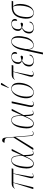

<svg xmlns="http://www.w3.org/2000/svg" viewBox="1816 -2662 1084 4757"><g transform="rotate(-90 2358.5 -283.0)"><path d="M52 0 208 -495H178Q145 -495 126 -491.5Q107 -488 93.5 -479Q80 -470 64 -454L60 -457Q77 -482 93 -499.5Q109 -517 133.5 -526.5Q158 -536 198 -536H568L554 -495H441L366 -84Q357 -36 363 -20.5Q369 -5 390 -5Q401 -5 415 -12.5Q429 -20 442 -30L446 -23Q408 6 373 6Q328 6 322.5 -23.5Q317 -53 330 -98L433 -495H216L97 0Z M677 10Q639 10 609.5 -15.5Q580 -41 568.5 -100.5Q557 -160 571 -261Q590 -397 641 -471.5Q692 -546 769 -546Q832 -546 860 -487.5Q888 -429 888 -289H891L1000 -536H1048L894 -243Q897 -165 901 -117.5Q905 -70 911 -46Q917 -22 926.5 -13.5Q936 -5 951 -5Q963 -5 977.5 -11.5Q992 -18 1002 -25L1005 -17Q992 -8 975.5 -1Q959 6 940 6Q920 6 906.5 -1Q893 -8 885 -28.5Q877 -49 872.5 -89Q868 -129 866 -196H864Q840 -141 814 -94Q788 -47 755.5 -18.5Q723 10 677 10ZM682 -4Q725 -4 757 -39Q789 -74 816.5 -132.5Q844 -191 874 -262Q876 -366 864.5 -426Q853 -486 829 -511Q805 -536 770 -536Q707 -536 669.5 -467.5Q632 -399 614 -270Q577 -4 682 -4Z M1019 0 1334 -497 1325 -615Q1323 -657 1312.5 -678.5Q1302 -700 1275.5 -707Q1249 -714 1200 -713Q1205 -738 1220.5 -755Q1236 -772 1263 -772Q1297 -772 1313 -746Q1329 -720 1334 -643L1378 -100Q1382 -47 1394 -26Q1406 -5 1433 -5Q1448 -5 1463.5 -12Q1479 -19 1488 -25L1491 -17Q1476 -6 1460 0Q1444 6 1427 6Q1394 6 1381.5 -14Q1369 -34 1366 -89L1339 -434H1336L1070 0Z M1670 10Q1632 10 1602.5 -15.5Q1573 -41 1561.5 -100.5Q1550 -160 1564 -261Q1583 -397 1634 -471.5Q1685 -546 1762 -546Q1825 -546 1853 -487.5Q1881 -429 1881 -289H1884L1993 -536H2041L1887 -243Q1890 -165 1894 -117.5Q1898 -70 1904 -46Q1910 -22 1919.5 -13.5Q1929 -5 1944 -5Q1956 -5 1970.5 -11.5Q1985 -18 1995 -25L1998 -17Q1985 -8 1968.5 -1Q1952 6 1933 6Q1913 6 1899.5 -1Q1886 -8 1878 -28.5Q1870 -49 1865.5 -89Q1861 -129 1859 -196H1857Q1833 -141 1807 -94Q1781 -47 1748.5 -18.5Q1716 10 1670 10ZM1675 -4Q1718 -4 1750 -39Q1782 -74 1809.5 -132.5Q1837 -191 1867 -262Q1869 -366 1857.5 -426Q1846 -486 1822 -511Q1798 -536 1763 -536Q1700 -536 1662.5 -467.5Q1625 -399 1607 -270Q1570 -4 1675 -4Z M2158 10Q2111 10 2094.5 -18Q2078 -46 2092 -111L2181 -536H2226L2133 -109Q2127 -80 2125.5 -55.5Q2124 -31 2133.5 -16.5Q2143 -2 2170 -2Q2182 -2 2195.5 -7Q2209 -12 2225 -21L2228 -13Q2213 -3 2194.5 3.5Q2176 10 2158 10Z M2445 10Q2382 10 2342.5 -36.5Q2303 -83 2303 -180Q2303 -223 2313 -272.5Q2323 -322 2342 -370.5Q2361 -419 2390 -458.5Q2419 -498 2457 -522Q2495 -546 2544 -546Q2604 -546 2645 -501.5Q2686 -457 2686 -354Q2686 -312 2676.5 -262.5Q2667 -213 2648 -165Q2629 -117 2600.5 -77.5Q2572 -38 2533 -14Q2494 10 2445 10ZM2447 0Q2496 0 2533 -34.5Q2570 -69 2595 -124.5Q2620 -180 2632.5 -243.5Q2645 -307 2645 -364Q2645 -453 2618 -494.5Q2591 -536 2541 -536Q2494 -536 2457.5 -502Q2421 -468 2395.5 -413Q2370 -358 2357 -294Q2344 -230 2344 -170Q2344 -77 2371.5 -38.5Q2399 0 2447 0ZM2564 -605 2556 -608 2628 -783Q2637 -805 2652.5 -804.5Q2668 -804 2682 -792L2680 -783Z M2898 6Q2862 6 2848 -9Q2834 -24 2834.5 -48.5Q2835 -73 2844 -103L2957 -495H2877Q2844 -495 2825 -491.5Q2806 -488 2792.5 -479Q2779 -470 2763 -454L2759 -457Q2776 -482 2792 -499.5Q2808 -517 2832.5 -526.5Q2857 -536 2897 -536H3128L3114 -495H2964L2880 -90Q2870 -42 2878 -23.5Q2886 -5 2915 -5Q2934 -5 2950 -13Q2966 -21 2977 -30L2981 -23Q2961 -8 2942 -1Q2923 6 2898 6Z M3225 10Q3151 10 3116 -29Q3081 -68 3093 -136Q3102 -192 3138 -228Q3174 -264 3224 -282V-284Q3185 -298 3166 -329Q3147 -360 3156 -407Q3167 -471 3217 -507Q3267 -543 3332 -543Q3402 -543 3429 -511Q3456 -479 3448 -440Q3441 -401 3404 -401Q3415 -464 3399.5 -498.5Q3384 -533 3328 -533Q3275 -533 3241 -499Q3207 -465 3198 -410Q3188 -355 3204.5 -327.5Q3221 -300 3241 -290Q3275 -301 3301 -307.5Q3327 -314 3346 -315Q3351 -311 3355 -304.5Q3359 -298 3357 -287Q3354 -274 3343 -264.5Q3332 -255 3316 -255Q3299 -255 3283 -260.5Q3267 -266 3239 -279Q3207 -264 3176 -230.5Q3145 -197 3134 -138Q3122 -67 3150.5 -33.5Q3179 0 3233 0Q3287 0 3320 -22.5Q3353 -45 3373 -102Q3385 -94 3381 -73Q3378 -56 3361.5 -36.5Q3345 -17 3311.5 -3.5Q3278 10 3225 10Z M3389 239 3460 -86 3503 -291Q3527 -407 3582 -476.5Q3637 -546 3711 -546Q3788 -546 3821.5 -478Q3855 -410 3836 -278Q3822 -174 3789 -111Q3756 -48 3711 -19Q3666 10 3615 10Q3588 10 3564 -2Q3540 -14 3525 -44.5Q3510 -75 3511 -131H3509L3435 239ZM3615 0Q3675 0 3725 -66Q3775 -132 3795 -276Q3812 -399 3793.5 -467.5Q3775 -536 3709 -536Q3651 -536 3608.5 -469.5Q3566 -403 3542 -286L3522 -188Q3517 -84 3541 -42Q3565 0 3615 0Z M4043 10Q3969 10 3934 -29Q3899 -68 3911 -136Q3920 -192 3956 -228Q3992 -264 4042 -282V-284Q4003 -298 3984 -329Q3965 -360 3974 -407Q3985 -471 4035 -507Q4085 -543 4150 -543Q4220 -543 4247 -511Q4274 -479 4266 -440Q4259 -401 4222 -401Q4233 -464 4217.5 -498.5Q4202 -533 4146 -533Q4093 -533 4059 -499Q4025 -465 4016 -410Q4006 -355 4022.5 -327.5Q4039 -300 4059 -290Q4093 -301 4119 -307.5Q4145 -314 4164 -315Q4169 -311 4173 -304.5Q4177 -298 4175 -287Q4172 -274 4161 -264.5Q4150 -255 4134 -255Q4117 -255 4101 -260.5Q4085 -266 4057 -279Q4025 -264 3994 -230.5Q3963 -197 3952 -138Q3940 -67 3968.5 -33.5Q3997 0 4051 0Q4105 0 4138 -22.5Q4171 -45 4191 -102Q4203 -94 4199 -73Q4196 -56 4179.5 -36.5Q4163 -17 4129.5 -3.5Q4096 10 4043 10Z M4418 10Q4333 10 4298 -59.5Q4263 -129 4281 -254Q4301 -399 4373 -467.5Q4445 -536 4561 -536H4717L4704 -499H4581Q4620 -458 4633.5 -397.5Q4647 -337 4634 -250Q4623 -173 4595 -114.5Q4567 -56 4522.5 -23Q4478 10 4418 10ZM4419 1Q4486 1 4530.5 -62.5Q4575 -126 4593 -251Q4604 -330 4598 -396.5Q4592 -463 4574 -499H4544Q4455 -499 4397.5 -441Q4340 -383 4322 -255Q4286 1 4419 1Z"/></g></svg>

Font: Noto Serif Display Condensed ExtraLight
Style: Italic
Weight: 200
Width: 3
Italic angle: -12°
Designer: Monotype Design Team
Foundry: Monotype Imaging Inc.
Version: Version 2.009